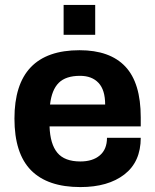

<svg xmlns="http://www.w3.org/2000/svg" viewBox="-20 -740 624 772"><path d="M235.8 -600.1V-720.2H362.8V-600.1ZM303.2 12.2Q171.4 12.2 104.7 -55.4Q38.1 -123 38.1 -263.2Q38.1 -538.1 299.8 -538.1Q421.9 -538.1 483.9 -472.4Q545.9 -406.7 545.9 -268.1V-231.9H179.2Q181.6 -160.6 210.7 -125.7Q239.7 -90.8 303.2 -90.8Q352.5 -90.8 381.3 -115.2Q410.2 -139.6 410.2 -186H545.9Q545.9 -89.4 480.2 -38.6Q414.6 12.2 303.2 12.2ZM181.2 -319.8H402.8Q402.8 -378.4 376.2 -406.7Q349.6 -435.1 301.8 -435.1Q244.6 -435.1 216.3 -407Q188 -378.9 181.2 -319.8Z"/></svg>

Font: Archivo
Style: Bold
Weight: 700
Designer: Hector Gatti
Foundry: Omnibus-Type
Version: Version 2.001